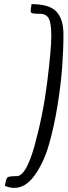

<svg xmlns="http://www.w3.org/2000/svg" viewBox="-20 -792 328 932"><path d="M61 63Q107 63 148.5 -87.5Q190 -238 209.5 -396Q229 -554 229 -617Q229 -680 216.5 -702.5Q204 -725 175 -725Q146 -725 137.5 -727.5Q129 -730 129 -738Q129 -746 133 -772Q220 -772 254 -735.5Q288 -699 288 -625.5Q288 -552 282 -468.5Q276 -385 259 -279Q242 -173 216.5 -86.5Q191 0 147.5 60Q104 120 50 120Q27 120 4 110Q9 75 16.5 69Q24 63 61 63Z"/></svg>

Font: Economica
Style: Italic
Weight: 400
Designer: Vicente Lamonaca
Foundry: Vicente Lamonaca
Version: Version 1.100